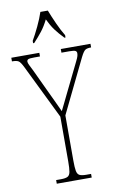

<svg xmlns="http://www.w3.org/2000/svg" viewBox="-109 -985 636 1039"><g transform="rotate(-10 209.5 -465.5)"><path d="M116 0V-20H142Q167 -20 179 -26Q191 -32 194.5 -51Q198 -70 198 -108V-354L53 -651Q38 -682 27 -688Q16 -694 -6 -694H-8V-714H146V-694H115Q87 -694 80.5 -690Q74 -686 74 -678Q74 -671 80.5 -658Q87 -645 97 -625L151 -510Q167 -477 181.5 -445.5Q196 -414 211 -382Q219 -397 229.5 -419.5Q240 -442 256 -474L333 -631Q344 -653 346 -661.5Q348 -670 348 -677Q348 -685 341 -689.5Q334 -694 307 -694H264V-714H427V-694H425Q406 -694 395.5 -688Q385 -682 370 -652L226 -356V-108Q226 -70 229.5 -51Q233 -32 245 -26Q257 -20 282 -20H308V0ZM122 -784Q139 -813 159 -855Q179 -897 190 -931H231Q244 -897 263 -855Q282 -813 300 -784V-771H294Q266 -800 247.5 -825Q229 -850 212 -886Q194 -850 174.5 -825Q155 -800 128 -771H122Z"/></g></svg>

Font: Noto Serif Myanmar ExtraCondensed Thin
Style: Regular
Weight: 100
Width: 2
Designer: Ben Mitchell and the Monotype Design Team
Foundry: Monotype Imaging Inc.
Version: Version 2.106; ttfautohint (v1.8.4.7-5d5b)